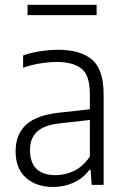

<svg xmlns="http://www.w3.org/2000/svg" viewBox="-20 -752 510 781"><path d="M196 8.5Q127 8.5 85.2 -29.2Q43.5 -67 43.5 -136Q43.5 -206 86.8 -245.2Q130 -284.5 223.5 -294L345.5 -307.5V-369Q345.5 -446.5 311 -473.2Q276.5 -500 210.5 -500Q181.5 -500 145.8 -494.5Q110 -489 74 -476.5V-526.5Q104.5 -537.5 143.2 -543.5Q182 -549.5 216 -549.5Q306.5 -549.5 354 -509.8Q401.5 -470 401.5 -367V0H353L348.5 -61.5H344Q318.5 -27 280 -9.2Q241.5 8.5 196 8.5ZM102 -142Q102 -39.5 207.5 -39.5Q243 -39.5 279.8 -56.2Q316.5 -73 345.5 -115V-264L226 -250.5Q161 -244 131.5 -217Q102 -190 102 -142ZM92 -690.5V-732.5H373V-690.5Z"/></svg>

Font: Encode Sans Semi Condensed Light
Style: Regular
Weight: 300
Width: 4
Designer: Multiple Designers
Foundry: Impallari Type
Version: Version 3.000; ttfautohint (v1.8.3) -l 8 -r 50 -G 200 -x 14 